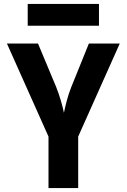

<svg xmlns="http://www.w3.org/2000/svg" viewBox="-20 -950 640 970"><path d="M120 -820H480V-930H120ZM225 0H375V-260L585 -730H429L340 -510C322 -466 309 -410 303 -380C297 -410 282 -466 264 -510L172 -730H15L225 -260Z"/></svg>

Font: JetBrains Mono ExtraBold
Style: Regular
Weight: 800
Monospace: yes
Designer: Philipp Nurullin, Konstantin Bulenkov
Foundry: JetBrains
Version: Version 2.305